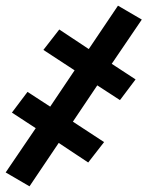

<svg xmlns="http://www.w3.org/2000/svg" viewBox="-41 -491 561 677"><path d="M63 166 -21 117 85 -39 1 -94 56 -167 136 -115 222 -243 112 -315 168 -387 272 -318 375 -471 459 -422 353 -266 437 -211 382 -138 302 -190 216 -62 326 10 270 82 166 13Z"/></svg>

Font: Iosevka Curly Slab
Style: Bold Italic
Weight: 700
Italic angle: -9°
Monospace: yes
Designer: Belleve Invis
Foundry: Belleve Invis
Version: Version 22.1.2; ttfautohint (v1.8.4)